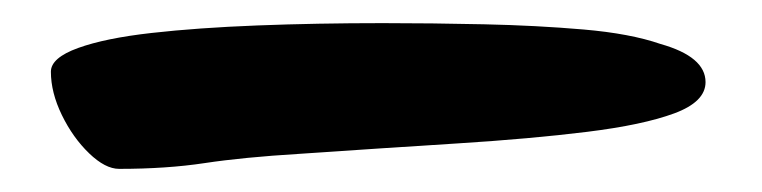

<svg xmlns="http://www.w3.org/2000/svg" viewBox="-20 -100 659 166"><path d="M590 -29Q590 -12 563 -2Q536 8 487.5 14Q439 20 375.5 24Q312 28 239 33Q190 36 157 41Q124 46 83 46Q71 46 57 32.5Q43 19 33.5 -0.5Q24 -20 24 -38Q24 -50 47.5 -58.5Q71 -67 111 -71.5Q151 -76 202.5 -78Q254 -80 311 -80Q353 -80 398.5 -79Q444 -78 484.5 -74.5Q525 -71 551 -62Q590 -51 590 -29Z"/></svg>

Font: Kalam Variable Light
Style: Regular
Weight: 300
Designer: Lipi Raval, Jonny Pinhorn
Foundry: Indian Type Foundry
Version: Version 3.000